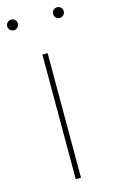

<svg xmlns="http://www.w3.org/2000/svg" viewBox="-136 -753 467 797"><g transform="rotate(-15 97.5 -354.5)"><path d="M86.4 0V-535.6H108.9V0ZM195.8 -663.6Q186.5 -663.6 179.7 -670.4Q172.9 -677.2 172.9 -686.5Q172.9 -696.3 179.7 -702.9Q186.5 -709.5 195.8 -709.5Q205.6 -709.5 212.2 -702.9Q218.8 -696.3 218.8 -686.5Q218.8 -677.2 211.9 -670.4Q205.1 -663.6 195.8 -663.6ZM-1.5 -663.6Q-10.7 -663.6 -17.6 -670.4Q-24.4 -677.2 -24.4 -686.5Q-24.4 -696.3 -17.6 -702.9Q-10.7 -709.5 -1.5 -709.5Q8.3 -709.5 14.9 -702.9Q21.5 -696.3 21.5 -686.5Q21.5 -677.2 14.6 -670.4Q7.8 -663.6 -1.5 -663.6Z"/></g></svg>

Font: Inter 20pt Thin
Style: Regular
Weight: 250
Version: Version 4.001;git-66647c0bb